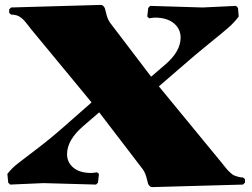

<svg xmlns="http://www.w3.org/2000/svg" viewBox="-20 -745 1020 776"><path d="M425.8 -651.9 590.8 -435.1 648.9 -484.9Q710 -537.6 710 -592.8Q710 -628.4 682.4 -651.1Q654.8 -673.8 606 -673.8Q602.5 -673.8 598.6 -673.3Q594.7 -672.9 590.1 -672.1Q585.4 -671.4 583 -670.9L575.2 -678.2L579.1 -712.9L586.9 -721.2L798.8 -714.8L934.1 -721.2L941.9 -712.9L944.8 -678.2Q926.3 -653.8 905 -635Q883.8 -616.2 826.9 -570.3Q770 -524.4 707 -469.2L622.1 -396L877 -85.9Q878.4 -84.5 887.7 -72.5Q897 -60.5 899.7 -57.9Q902.3 -55.2 911.1 -46.9Q919.9 -38.6 925.8 -36.1Q931.6 -33.7 941.4 -30.8Q951.2 -27.8 961.9 -27.8L970.2 -21V-6.8L961.9 1L596.2 11.2Q588.9 11.2 584.5 6.6Q580.1 2 578.4 -2.9Q576.7 -7.8 574.2 -19Q567.9 -46.9 556.2 -62L380.9 -291L315.9 -234.9Q251 -178.7 251 -122.1Q251 -88.4 276.9 -67.1Q302.7 -45.9 349.1 -45.9Q352.5 -45.9 356.4 -46.4Q360.4 -46.9 365 -47.6Q369.6 -48.3 372.1 -48.8L379.9 -42L376 -6.8L368.2 1L155.8 -4.9L21 1L13.2 -6.8L9.8 -42Q27.3 -65.4 54.2 -85.9Q81.1 -106.4 137.9 -149.9Q194.8 -193.4 261.2 -252.9L350.1 -331.1L105 -627.9Q100.6 -633.3 92.5 -644Q84.5 -654.8 79.3 -660.4Q74.2 -666 65.9 -672.9Q57.6 -679.7 47.6 -682.9Q37.6 -686 24.9 -686L17.1 -692.9V-707L24.9 -714.8L386.2 -725.1Q393.6 -725.1 397.9 -720.5Q402.3 -715.8 404.1 -710.9Q405.8 -706.1 408.2 -694.8Q414.6 -666 425.8 -651.9Z"/></svg>

Font: Yokawerad
Style: Regular
Weight: 500
Designer: gluk
Foundry: gluk
Version: Version 0.79